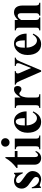

<svg xmlns="http://www.w3.org/2000/svg" viewBox="1317 -2057 755 3429"><g transform="rotate(-90 1694.5 -342.5)"><path d="M354 -142.6Q354 -74.2 311.8 -29.8Q269.5 14.6 205.1 14.6Q180.7 14.6 142.1 1.5Q103.5 -11.7 96.2 -11.7Q82 -11.7 70.3 11.7H53.7L46.4 -151.9H63.5Q76.2 -101.1 115.2 -62Q154.3 -22.9 196.3 -22.9Q249 -22.9 249 -79.1Q249 -108.4 194.8 -146.5Q106 -209.5 94.7 -220.2Q40.5 -271 40.5 -330.1Q40.5 -394.5 81.1 -433.1Q120.1 -470.2 181.6 -470.2Q210.9 -470.2 239.5 -457.8Q268.1 -445.3 274.4 -445.3Q291 -445.3 306.2 -469.2H322.3L330.1 -313.5H313.5Q264.2 -433.1 187.5 -433.1Q139.6 -433.1 139.6 -389.6Q139.6 -363.3 195.3 -323.2Q286.6 -258.3 298.3 -247.1Q354 -196.3 354 -142.6Z M711.9 -78.1Q673.8 14.6 585 14.6Q533.7 14.6 501.5 -16.6Q467.8 -48.8 467.8 -104V-407.7H408.7V-425.3Q523.9 -510.3 587.9 -623.5H604V-456.1H711.9V-407.7H604V-98.1Q604 -41.5 637.7 -41.5Q668 -41.5 697.3 -89.4Z M940.9 -625.5Q940.9 -593.8 918.9 -571.5Q897 -549.3 865.2 -549.3Q833.5 -549.3 811.8 -571.5Q790 -593.8 790 -625.5Q790 -657.2 811.8 -678.7Q833.5 -700.2 865.2 -700.2Q897 -700.2 918.9 -678.7Q940.9 -657.2 940.9 -625.5ZM989.3 0H742.7V-18.1Q777.8 -19.5 788.6 -36.1Q796.9 -49.3 796.9 -89.4V-362.8Q796.9 -405.3 791 -416Q781.7 -433.6 742.7 -438.5V-456.1H933.1V-89.4Q933.1 -51.3 940.9 -38.1Q952.1 -19.5 989.3 -18.1Z M1419.9 -125Q1389.6 -64.5 1358.9 -35.2Q1307.1 14.6 1231.4 14.6Q1141.1 14.6 1089.6 -50.8Q1038.1 -116.2 1038.1 -228Q1038.1 -340.8 1105.5 -409.7Q1165 -470.2 1243.7 -470.2Q1328.6 -470.2 1377.4 -397.9Q1419.9 -335 1419.9 -245.1H1169.9Q1170.9 -178.2 1202.1 -124Q1239.3 -59.6 1299.8 -59.6Q1354.5 -59.6 1403.3 -135.7ZM1299.8 -276.9Q1299.8 -438.5 1238.3 -438.5Q1168 -438.5 1168 -276.9Z M1873 -403.8Q1873 -375 1857.9 -356Q1842.8 -336.9 1817.9 -336.9Q1792.5 -336.9 1770.8 -356Q1749 -375 1740.2 -375Q1701.7 -375 1681.2 -309.6Q1667 -263.7 1667 -217.3V-89.4Q1667 -47.4 1674.3 -36.1Q1685.1 -19.5 1726.6 -18.1V0H1480.5V-18.1Q1513.7 -19.5 1523.9 -40Q1530.3 -53.2 1530.3 -89.4V-362.8Q1530.3 -409.2 1522.2 -421.6Q1514.2 -434.1 1480.5 -438.5V-456.1H1667V-353Q1710 -413.6 1728.5 -431.6Q1768.1 -470.2 1813.5 -470.2Q1873 -470.2 1873 -403.8Z M2379.9 -438.5Q2353.5 -436.5 2335.4 -410.6Q2325.7 -396.5 2305.7 -349.1L2151.9 14.6H2128.9L1968.3 -354Q1951.2 -393.1 1942.4 -406.2Q1922.4 -436 1897 -438.5V-456.1H2140.1V-438.5Q2097.2 -438.5 2097.2 -403.3Q2097.2 -387.7 2105.5 -368.7L2194.3 -165.5L2267.1 -346.2Q2280.8 -379.9 2280.8 -399.9Q2280.8 -436.5 2230.5 -438.5V-456.1H2379.9Z M2808.6 -125Q2778.3 -64.5 2747.6 -35.2Q2695.8 14.6 2620.1 14.6Q2529.8 14.6 2478.3 -50.8Q2426.8 -116.2 2426.8 -228Q2426.8 -340.8 2494.1 -409.7Q2553.7 -470.2 2632.3 -470.2Q2717.3 -470.2 2766.1 -397.9Q2808.6 -335 2808.6 -245.1H2558.6Q2559.6 -178.2 2590.8 -124Q2627.9 -59.6 2688.5 -59.6Q2743.2 -59.6 2792 -135.7ZM2688.5 -276.9Q2688.5 -438.5 2627 -438.5Q2556.6 -438.5 2556.6 -276.9Z M3359.9 0H3128.9V-18.1Q3158.2 -22.9 3167.5 -42Q3173.8 -55.2 3173.8 -89.4V-340.3Q3173.8 -403.8 3129.9 -403.8Q3088.9 -403.8 3051.8 -342.3V-89.4Q3051.8 -54.7 3058.6 -41.5Q3068.4 -22.5 3098.1 -18.1V0H2866.2V-18.1Q2900.9 -22 2910.2 -40Q2915 -50.8 2915 -89.4V-362.8Q2915 -403.3 2910.2 -414.1Q2900.9 -433.6 2866.2 -438.5V-456.1H3051.8V-397.5Q3120.1 -470.2 3183.6 -470.2Q3310.5 -470.2 3310.5 -311.5V-89.4Q3310.5 -35.2 3333 -24.4Q3342.8 -20 3359.9 -18.1Z"/></g></svg>

Font: Dai Banna SIL Book
Style: Bold
Weight: 700
Designer: Victor Gaultney
Foundry: SIL International
Version: Version 2.000